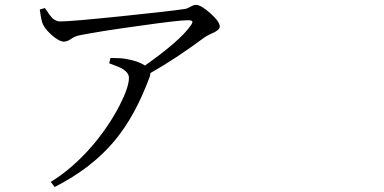

<svg xmlns="http://www.w3.org/2000/svg" viewBox="-20 -710 1540 770"><path d="M199.2 40 183.6 19.5Q272.5 -35.2 350.6 -126Q416 -203.1 459 -286.1Q497.1 -360.4 497.1 -397.5Q497.1 -417 473.6 -432.6Q457 -442.4 418 -456.1L422.9 -477.5Q467.8 -477.5 485.4 -473.6Q533.2 -465.8 561.5 -447.3Q700.2 -544.9 744.1 -606.4Q753.9 -620.1 751 -624.5Q748 -628.9 732.4 -628.9Q697.3 -628.9 539.1 -606.4Q381.8 -585 298.8 -568.4Q279.3 -564.5 261.7 -551.8Q248 -543 236.3 -543Q218.8 -543 191.4 -565.9Q164.1 -588.9 152.3 -612.3Q145.5 -627 140.6 -665Q139.6 -669.9 139.6 -671.9L160.2 -677.7Q162.1 -675.8 165 -670.9Q180.7 -646.5 189.5 -637.7Q204.1 -624 221.7 -624Q264.6 -624 472.7 -645.5Q668.9 -666 719.7 -673.8Q729.5 -674.8 743.2 -682.6Q756.8 -690.4 765.6 -690.4Q786.1 -690.4 823.7 -656.7Q861.3 -623 861.3 -603.5Q861.3 -588.9 828.1 -575.2Q808.6 -566.4 800.8 -560.5Q683.6 -473.6 583 -417Q583 -410.2 580.1 -401.4Q522.5 -245.1 439.5 -145.5Q348.6 -36.1 199.2 40Z"/></svg>

Font: Bpmf GenYo Min R
Style: R
Weight: 400
Foundry: But Ko
Version: Version 1.320